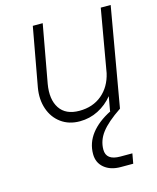

<svg xmlns="http://www.w3.org/2000/svg" viewBox="-116 -580 765 936"><g transform="rotate(-15 266.5 -112.0)"><path d="M137 -208Q124 -132 154 -86.5Q184 -41 253 -41Q321 -41 367 -79.5Q413 -118 428 -184L483 -500H533L446 0Q376 47 346 86.5Q316 126 316 172Q316 226 387 226H448L439 276H376Q325 276 293.5 250Q262 224 262 180Q262 124 297 78.5Q332 33 398 0H396L409 -73Q378 -35 335 -13Q292 9 242 9Q187 9 148 -19.5Q109 -48 92.5 -96.5Q76 -145 86 -203L140 -500H190Z"/></g></svg>

Font: Overused Grotesk Light
Style: Italic
Weight: 300
Italic angle: -10°
Version: Version 0.003